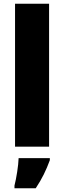

<svg xmlns="http://www.w3.org/2000/svg" viewBox="-20 -780 341 1021"><path d="M241 0V-760H60V0ZM245 72V61H79C78 100 67 168 57 207V221H170C204 170 225 126 245 72Z"/></svg>

Font: Noto Sans Arabic UI SmCn Bk
Style: Regular
Weight: 900
Width: 4
Designer: Monotype Design Team, Nadine Chahine and Nizar Qandah
Foundry: Monotype Imaging Inc.
Version: Version 2.010